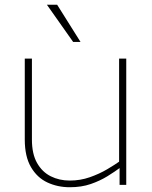

<svg xmlns="http://www.w3.org/2000/svg" viewBox="-20 -776 639 806"><path d="M510 0H482V-72L480 -86V-530H510ZM273 -18Q317 -18 357 -32Q397 -46 430 -65.5Q463 -85 484 -100L487 -74Q463 -56 431.5 -36.5Q400 -17 361 -3.5Q322 10 273 10Q222 10 179 -10Q136 -30 110 -74.5Q84 -119 84 -190V-530H114V-190Q114 -130 135.5 -92Q157 -54 193 -36Q229 -18 273 -18ZM220 -756 318 -600Q318 -600 315 -600Q312 -600 307 -600Q302 -600 297.5 -600Q293 -600 290 -600Q287 -600 287 -600L177 -756Z"/></svg>

Font: Roundo Variable
Style: Regular
Weight: 200
Designer: Shiva Nallaperumal
Foundry: Indian Type Foundry
Version: Version 2.000